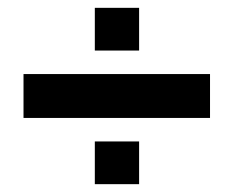

<svg xmlns="http://www.w3.org/2000/svg" viewBox="-20 -602 596 490"><path d="M222 -473V-582H335V-473ZM40 -301V-413H516V-301ZM222 -132V-241H335V-132Z"/></svg>

Font: Big Shoulders Stencil Text Black
Style: Regular
Weight: 900
Designer: Patric King
Foundry: XO Type Co
Version: Version 1.000